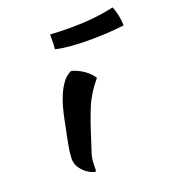

<svg xmlns="http://www.w3.org/2000/svg" viewBox="-118 -687 731 809"><g transform="rotate(-20 247.5 -283.0)"><path d="M97 -56Q97 -65 98.5 -79Q100 -93 104 -115Q108 -137 114.5 -168.5Q121 -200 130 -244Q132 -253 138 -275Q144 -297 154.5 -322.5Q165 -348 181 -370.5Q197 -393 220 -404Q237 -402 265.5 -385.5Q294 -369 314 -340Q270 -288 247.5 -233Q225 -178 205 -113Q194 -78 185.5 -53Q177 -28 177 -4Q177 14 176.5 22Q176 30 171 30Q168 30 156 25Q144 20 131 9.5Q118 -1 107.5 -17Q97 -33 97 -56ZM191 -579Q236 -576 282 -576Q388 -576 477 -596Q484 -583 489.5 -556.5Q495 -530 495 -509Q421 -500 341 -500Q248 -500 189 -513Q190 -523 190.5 -537Q191 -551 191 -579Z"/></g></svg>

Font: Kaushan Script
Style: Regular
Weight: 400
Designer: Pablo Impallari
Foundry: Pablo Impallari
Version: Version 1.002